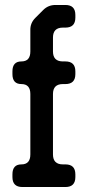

<svg xmlns="http://www.w3.org/2000/svg" viewBox="-20 -732 343 772"><path d="M70 20H243Q283 20 283 -20V-31Q283 -71 243 -71H233Q193 -71 193 -111V-354Q193 -394 233 -394H243Q283 -394 283 -434V-445Q283 -485 243 -485H233Q193 -485 193 -525V-581Q193 -621 233 -621H243Q283 -621 283 -661V-672Q283 -712 243 -712H203Q174 -712 154 -692L122 -660Q101 -639 102 -610V-525Q102 -485 66 -485Q30 -485 30 -445V-434Q30 -394 66 -394Q102 -394 102 -354V-111Q102 -71 66 -71Q30 -71 30 -31V-20Q30 20 70 20Z"/></svg>

Font: WDXL Lubrifont TC
Style: Regular
Weight: 400
Designer: [WDXL Lubrifont] Copyright 2020-2022 (c) NightFurySL2001, Skr-ZERO; [ZCOOL QingKe HuangYou] Copyright 2018-2022 (c) The 
Version: Version 2.001;hotconv 1.1.1;makeotfexe 2.6.0